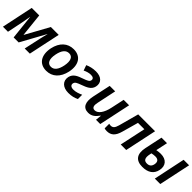

<svg xmlns="http://www.w3.org/2000/svg" viewBox="320 -1816 3091 3091"><g transform="rotate(45 1865.0 -270.5)"><path d="M17 0H132L189 -279C197 -324 207 -373 214 -420H216L261 0H375L606 -421H609C600 -386 586 -335 575 -284L513 0H630L745 -542H566L347 -144H344L302 -542H131Z M1010 10C1147 10 1246 -82 1281 -243C1320 -430 1241 -551 1081 -551C943 -551 844 -461 809 -300C771 -113 851 10 1010 10ZM1018 -89C941 -89 908 -159 933 -282C956 -396 1003 -452 1074 -452C1151 -452 1182 -383 1158 -260C1135 -147 1089 -89 1018 -89Z M1514 10C1591 10 1642 -5 1694 -30V-128C1647 -106 1592 -85 1535 -85C1482 -85 1450 -109 1459 -152C1467 -192 1506 -206 1573 -231C1660 -263 1738 -293 1757 -379C1780 -484 1710 -551 1586 -551C1516 -551 1452 -534 1403 -511L1435 -420C1479 -441 1522 -455 1567 -455C1615 -455 1642 -435 1634 -396C1626 -362 1594 -347 1517 -320C1439 -293 1354 -263 1334 -170C1312 -63 1388 10 1514 10Z M1965 10C2042 10 2092 -30 2141 -100H2146L2136 0H2233L2348 -542H2224L2175 -314C2146 -176 2084 -92 2013 -92C1951 -92 1947 -147 1962 -215L2031 -542H1906L1839 -231C1807 -77 1851 10 1965 10Z M2386 7C2481 7 2538 -42 2572 -168L2649 -443H2794L2699 0H2824L2939 -542H2555L2462 -199C2441 -123 2414 -100 2369 -100C2356 -100 2343 -102 2332 -106V-1C2347 4 2366 7 2386 7Z M3199 10C3329 10 3410 -47 3432 -154C3457 -270 3391 -351 3262 -351C3234 -351 3199 -347 3168 -341L3211 -542H3085L3021 -241C2986 -77 3050 10 3199 10ZM3475 0H3599L3714 -542H3589ZM3145 -230 3149 -249C3176 -255 3206 -259 3230 -259C3292 -259 3321 -226 3309 -162C3298 -106 3265 -81 3214 -81C3146 -81 3121 -123 3145 -230Z"/></g></svg>

Font: Noto Sans SemiBold
Style: Italic
Weight: 600
Italic angle: -12°
Designer: Monotype Design Team
Foundry: Monotype Imaging Inc.
Version: Version 2.013